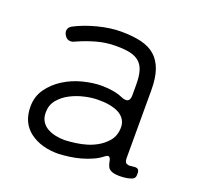

<svg xmlns="http://www.w3.org/2000/svg" viewBox="-95 -593 725 704"><g transform="rotate(20 267.5 -241.0)"><path d="M202 9Q133 10 89 -23Q45 -56 45 -119Q45 -159 66.5 -189Q88 -219 120.5 -239.5Q153 -260 192 -270Q231 -280 265 -280Q314 -280 348 -265Q357 -261 365 -261Q382 -261 382 -286V-327Q382 -360 375.5 -381Q369 -402 354.5 -414Q340 -426 318 -430.5Q296 -435 264 -435Q225 -435 188 -424.5Q151 -414 116 -398Q109 -394 101 -394Q86 -394 78 -408Q71 -419 73.5 -429.5Q76 -440 87 -446Q125 -466 173.5 -478.5Q222 -491 264 -491Q309 -491 342.5 -483Q376 -475 397.5 -456Q419 -437 430 -405.5Q441 -374 441 -327V-62Q441 -43 452 -41Q455 -39 461.5 -39.5Q468 -40 477 -41Q498 -44 498 -24V-16Q498 -3 485 2L471 6Q455 9 439 9Q406 9 395 -5Q389 -14 386 -31Q383 -46 375 -46Q371 -46 363 -40Q348 -28 328 -19Q308 -10 286.5 -4Q265 2 243 5Q221 8 202 9ZM205 -46Q226 -47 247.5 -50Q269 -53 289 -59Q309 -65 327.5 -75.5Q346 -86 361 -102Q385 -127 383 -166Q380 -197 349 -213Q317 -228 269 -227Q246 -227 217.5 -220.5Q189 -214 164 -201Q139 -188 122 -167.5Q105 -147 105 -118Q105 -97 114 -83Q123 -69 137.5 -61Q152 -53 169.5 -49.5Q187 -46 205 -46Z"/></g></svg>

Font: Higure Gothic
Style: Regular
Weight: 400
Designer: Yoshimichi Ohira
Foundry: Positype
Version: Version 1.000